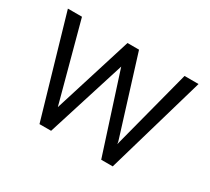

<svg xmlns="http://www.w3.org/2000/svg" viewBox="-109 -708 971 888"><g transform="rotate(30 376.5 -264.0)"><path d="M101.1 -528.3 213.4 -110.4 344.2 -528.3H405.8L534.7 -114.3L537.6 -99.6L539.1 -107.4L648.9 -528.3H723.6L570.3 0H508.8L373.5 -419.4L241.2 0H179.2L25.9 -528.3Z"/></g></svg>

Font: Vazirmatn RD Light
Style: Regular
Weight: 300
Designer: Saber Rastikerdar
Foundry: Saber Rastikerdar
Version: Version 32.102